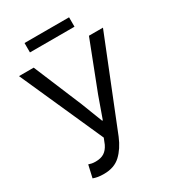

<svg xmlns="http://www.w3.org/2000/svg" viewBox="-194 -894 902 1008"><g transform="rotate(-30 257.0 -390.0)"><path d="M136 12Q114 12 99.5 9.5Q85 7 71 2L88 -73Q97 -70 106.5 -68Q116 -66 130 -66Q162 -66 182 -79Q202 -92 215 -119L229 -154L5 -656H94L216 -364L266 -235H270L316 -364L429 -656H514L299 -119Q274 -59 236 -23.5Q198 12 136 12ZM117 -735V-792H387V-735Z"/></g></svg>

Font: Source Sans 3
Style: Regular
Weight: 400
Designer: Paul D. Hunt
Foundry: Adobe
Version: Version 3.046;hotconv 1.0.118;makeotfexe 2.5.65603